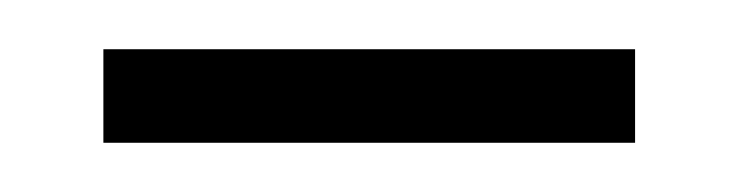

<svg xmlns="http://www.w3.org/2000/svg" viewBox="-20 -312 300 78"><path d="M22 -254H238V-292H22Z"/></svg>

Font: Noto Serif Thai Condensed ExtraLight
Style: Regular
Weight: 200
Width: 3
Designer: Monotype Design Team
Foundry: Monotype Imaging Inc.
Version: Version 2.002